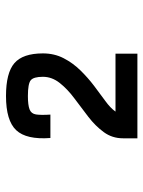

<svg xmlns="http://www.w3.org/2000/svg" viewBox="61 -958 478 640"><g transform="rotate(-90 300.0 -638.0)"><path d="M159 -419V-467Q159 -503 179.5 -531Q200 -559 230.5 -582.5Q261 -606 292 -629Q323 -652 343.5 -678Q364 -704 364 -734Q364 -765 352.5 -774.5Q341 -784 300 -784Q270 -784 255.5 -778.5Q241 -773 238.5 -757Q236 -741 238 -709H160Q154 -789 186 -823Q218 -857 300 -857Q377 -857 409.5 -829Q442 -801 442 -734Q442 -696 426 -665Q410 -634 385.5 -609Q361 -584 334 -563.5Q307 -543 283.5 -526Q260 -509 248 -492H441V-419Z"/></g></svg>

Font: Victor Mono Thin SemiBold
Style: Regular
Weight: 600
Monospace: yes
Version: Version 1.561;gftools[0.9.30]